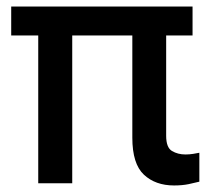

<svg xmlns="http://www.w3.org/2000/svg" viewBox="-20 -566 653 593"><path d="M574.7 -545.9V-456.5H493.2V-146.5Q493.2 -110.4 511.2 -99.6Q529.3 -88.9 552.7 -88.9Q564.9 -88.9 576.7 -90.8Q588.4 -92.8 595.7 -94.2V-4.9Q582.5 -1.5 562.7 2.7Q543 6.8 517.6 6.8Q460 6.8 424.3 -26.6Q388.7 -60.1 388.7 -140.6V-456.5H203.1V0H98.1V-456.5H14.6V-545.9Z"/></svg>

Font: Inter Tight Medium
Style: Regular
Weight: 500
Designer: Rasmus Andersson
Foundry: rsms
Version: Version 3.004; ttfautohint (v1.8.4.7-5d5b)